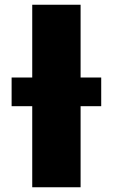

<svg xmlns="http://www.w3.org/2000/svg" viewBox="-20 -790 476 810"><path d="M29 -463H407V-342H29ZM116 -770H320V0H116Z"/></svg>

Font: Unbounded
Style: Bold
Weight: 700
Designer: Luke Prowse, Jean-Baptiste Morizot, Fátima Lázaro, Florian Runge
Foundry: NaN
Version: Version 1.700